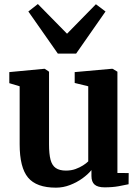

<svg xmlns="http://www.w3.org/2000/svg" viewBox="-20 -896 674 928"><path d="M485.5 9.5Q452.5 9.5 437.2 -3.8Q422 -17 422 -45.5V-74Q405.5 -53.5 378.5 -34Q351.5 -14.5 318.5 -1.8Q285.5 11 250.5 11Q156 11 115.5 -37.8Q75 -86.5 75 -198.5V-479L25 -494V-547.5L194 -563.5H196L217 -549.5V-199Q217 -152 224.2 -124.2Q231.5 -96.5 249.5 -84Q267.5 -71.5 298.5 -71.5Q324.5 -71.5 345 -79Q365.5 -86.5 381.2 -96.5Q397 -106.5 406.5 -116V-479L341 -495V-547.5L520 -563.5H524L547.5 -549.5V-60L602 -59.5L601.5 -5.5Q583.5 -1.5 553.8 4Q524 9.5 485.5 9.5ZM259.5 -637 117 -840.5 163 -876.5 304 -733 443.5 -875.5 490 -840.5 348 -637Z"/></svg>

Font: Merriweather 28pt
Style: Bold
Weight: 700
Version: Version 2.100